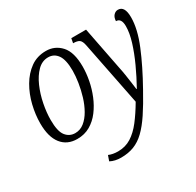

<svg xmlns="http://www.w3.org/2000/svg" viewBox="-167 -733 1183 1160"><g transform="rotate(-30 424.5 -153.0)"><path d="M188 10Q118 10 79 -39.5Q40 -89 40 -183Q40 -244 55.5 -308Q71 -372 102.5 -426Q134 -480 180 -513Q226 -546 288 -546Q350 -546 392 -500Q434 -454 434 -353Q434 -308 424.5 -258Q415 -208 395.5 -160.5Q376 -113 347 -74.5Q318 -36 278.5 -13Q239 10 188 10ZM361 240Q318 240 286 223L299 186Q326 198 364 198Q415 198 455.5 172.5Q496 147 532 100.5Q568 54 605 -9L517 -452Q511 -484 497.5 -494Q484 -504 454 -504L460 -536H563L621 -239Q627 -212 632 -179.5Q637 -147 641 -118Q645 -89 647 -73H650Q685 -136 715 -201.5Q745 -267 763.5 -327Q782 -387 782 -434Q782 -490 745 -490Q746 -516 759 -530Q772 -544 789 -544Q836 -544 836 -465Q836 -384 792.5 -278.5Q749 -173 680 -50Q636 30 599 85.5Q562 141 526.5 175Q491 209 451 224.5Q411 240 361 240ZM195 -27Q230 -27 258 -49.5Q286 -72 307 -109Q328 -146 341.5 -190.5Q355 -235 362 -280Q369 -325 369 -362Q369 -438 345 -472Q321 -506 280 -506Q238 -506 205.5 -473.5Q173 -441 150.5 -389.5Q128 -338 116.5 -279.5Q105 -221 105 -170Q105 -90 130 -58.5Q155 -27 195 -27Z"/></g></svg>

Font: Noto Serif Condensed Light
Style: Italic
Weight: 300
Width: 3
Italic angle: -12°
Designer: Monotype Design Team
Foundry: Monotype Imaging Inc.
Version: Version 2.014; ttfautohint (v1.8.4.7-5d5b)